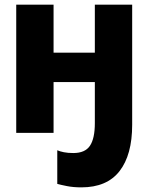

<svg xmlns="http://www.w3.org/2000/svg" viewBox="-20 -573 640 828"><path d="M331 235Q441 235 495.5 165Q550 95 550 -35V-553H389V-346H211V-553H50V0H211V-219H389V-42Q389 24 368 55.5Q347 87 296 87Q273 87 255.5 83.5Q238 80 227 75V220Q241 224 268.5 229.5Q296 235 331 235Z"/></svg>

Font: Noto Sans Mono Extra
Style: Regular
Weight: 800
Designer: Monotype Design Team
Foundry: Monotype Imaging Inc.
Version: Version 1.900